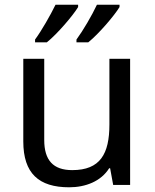

<svg xmlns="http://www.w3.org/2000/svg" viewBox="-20 -786 658 816"><path d="M488 -756V-766H392C371 -721 333 -656 305 -618V-606H355C400 -642 467 -721 488 -756ZM312 -756V-766H216C194 -721 157 -656 129 -618V-606H179C224 -642 291 -721 312 -756ZM533 -536H445V-257C445 -132 406 -63 287 -63C206 -63 168 -105 168 -191V-536H79V-185C79 -49 145 10 274 10C343 10 409 -15 444 -71H448L461 0H533Z"/></svg>

Font: Noto Sans Buginese
Style: Regular
Weight: 400
Designer: Monotype Design Team
Foundry: Monotype Imaging Inc.
Version: Version 2.002